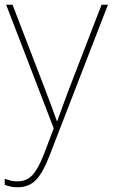

<svg xmlns="http://www.w3.org/2000/svg" viewBox="-26 -548 476 811"><path d="M0 -528H27L164 -172Q182 -124 194.5 -91Q207 -58 214 -37H216Q224 -59 235.5 -91Q247 -123 264 -168L403 -528H430L181 115Q156 180 126.5 211.5Q97 243 48 243Q21 243 -6 233V207Q8 212 20 215Q32 218 48 218Q86 218 110.5 192Q135 166 160 102L201 -6Z"/></svg>

Font: Noto Sans Syriac Western Thin
Style: Regular
Weight: 100
Designer: Patrick Giasson and the Monotype Design Team
Foundry: Monotype Imaging Inc.
Version: Version 3.000; ttfautohint (v1.8.4.7-5d5b)